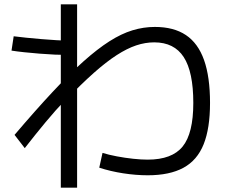

<svg xmlns="http://www.w3.org/2000/svg" viewBox="-20 -802 1040 884"><path d="M260 62V-782H335V62ZM292 -549Q266 -549 232.5 -550.5Q199 -552 162 -555Q125 -558 91.5 -561.5Q58 -565 33 -569L43 -635Q67 -632 100 -628.5Q133 -625 169.5 -622Q206 -619 239.5 -617Q273 -615 298 -615ZM660 5Q606 5 547.5 -4Q489 -13 437 -30L452 -98Q481 -89 518.5 -82Q556 -75 593 -71Q630 -67 660 -67Q772 -67 821 -127.5Q870 -188 870 -328Q870 -471 826 -539Q782 -607 690 -607Q649 -607 607 -593Q565 -579 517 -548Q469 -517 411.5 -466Q354 -415 283 -341H280Q236 -295 189.5 -239Q143 -183 94 -120L47 -181Q144 -295 222 -378.5Q300 -462 364.5 -519.5Q429 -577 484 -612Q539 -647 590 -662.5Q641 -678 693 -678Q780 -678 836 -640.5Q892 -603 919.5 -525.5Q947 -448 947 -328Q947 -211 917.5 -137.5Q888 -64 824.5 -29.5Q761 5 660 5Z"/></svg>

Font: M PLUS 2
Style: Regular
Weight: 400
Designer: Coji Morishita
Foundry: UNDERFOREST DESIGN
Version: Version 1.001